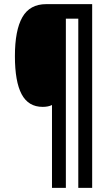

<svg xmlns="http://www.w3.org/2000/svg" viewBox="-20 -873 538 927"><path d="M425 34H358V-783H298V34H231V-366Q213 -357 186 -357Q117 -357 84.5 -418Q52 -479 52 -602Q52 -727 88 -790Q124 -853 203 -853H425Z"/></svg>

Font: Noto Sans Kannada UI ExtraCondensed SemiBold
Style: Regular
Weight: 600
Width: 2
Designer: Jelle Bosma - Monotype Design Team
Foundry: Monotype Imaging Inc.
Version: Version 2.005; ttfautohint (v1.8.4.7-5d5b)